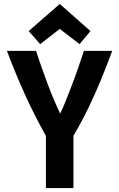

<svg xmlns="http://www.w3.org/2000/svg" viewBox="-20 -950 600 970"><path d="M212 0V-263Q151 -373 104.5 -476Q58 -579 15 -693H162Q188 -613 219.5 -529Q251 -445 284 -376Q297 -402 312.5 -441Q328 -480 345 -524.5Q362 -569 377 -613Q392 -657 404 -693H547Q519 -617 490 -546.5Q461 -476 427.5 -406.5Q394 -337 351 -264V0ZM183 -727 125 -793 282 -930 437 -793 382 -727 282 -804Z"/></svg>

Font: Ubuntu Sans Mono
Style: Regular
Weight: 400
Monospace: yes
Designer: Dalton Maag Ltd
Foundry: Dalton Maag Ltd
Version: Version 1.006